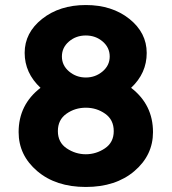

<svg xmlns="http://www.w3.org/2000/svg" viewBox="-20 -735 682 763"><path d="M501 -386Q588 -319 588 -210Q588 -118 514 -55Q440 8 321 8Q202 8 128 -55Q54 -118 54 -210Q54 -319 141 -386Q78 -445 78 -525Q78 -605 147.5 -660Q217 -715 321 -715Q425 -715 494 -660Q563 -605 563 -524.5Q563 -444 501 -386ZM245 -145.5Q280 -122 321 -122Q362 -122 397 -145.5Q432 -169 432 -214Q432 -259 398 -283Q364 -307 321 -307Q278 -307 244 -283Q210 -259 210 -214Q210 -169 245 -145.5ZM254.5 -451Q283 -427 321 -427Q359 -427 387.5 -451Q416 -475 416 -510.5Q416 -546 388 -570Q360 -594 321 -594Q282 -594 254 -570Q226 -546 226 -510.5Q226 -475 254.5 -451Z"/></svg>

Font: Montreal
Style: Bold
Weight: 700
Designer: Julieta Ulanovsky, usr_local_share
Foundry: Julieta Ulanovsky, usr_local_share
Version: Version 2.001